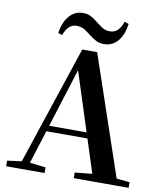

<svg xmlns="http://www.w3.org/2000/svg" viewBox="-100 -1036 947 1116"><g transform="rotate(10 373.0 -477.5)"><path d="M177 -816Q187 -882 219.5 -918.5Q252 -955 299 -955Q327 -955 347.5 -944Q368 -933 384 -919Q403 -904 423 -890.5Q443 -877 470 -877Q499 -877 517 -895.5Q535 -914 546 -947L571 -938Q561 -871 529.5 -834.5Q498 -798 449 -798Q421 -798 401 -809Q381 -820 364 -833Q345 -848 325 -861.5Q305 -875 275 -875Q250 -875 231.5 -858Q213 -841 201 -807ZM13 0V-33L113 -46H131L240 -33V0ZM83 0 331 -745H419L672 0H528L317 -656H337L334 -642L132 0ZM193 -241 201 -275H518L525 -241ZM412 0V-33L547 -47H597L736 -33V0Z"/></g></svg>

Font: Noto Serif SC ExtraLight
Style: Bold
Weight: 700
Version: Version 2.002-H1;hotconv 1.1.0;makeotfexe 2.6.0